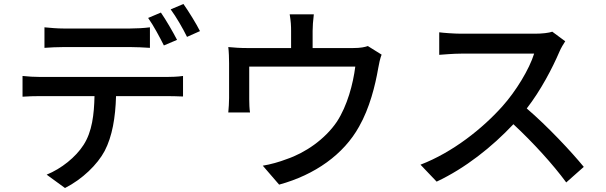

<svg xmlns="http://www.w3.org/2000/svg" viewBox="-20 -880 3040 963"><path d="M868 -680C848 -719 812 -781 787 -817L723 -790C750 -752 782 -692 802 -652ZM632 -644C664 -644 700 -642 732 -640V-743C701 -739 663 -737 632 -737H300C268 -737 233 -740 203 -743V-640C230 -642 267 -644 301 -644ZM184 -494C153 -494 121 -496 93 -499V-395C120 -397 154 -398 184 -398H454C452 -306 442 -219 399 -153C360 -92 288 -34 214 -4L306 63C393 19 469 -55 505 -123C543 -196 559 -290 562 -398H814C840 -398 875 -397 898 -396V-499C873 -495 835 -494 814 -494ZM836 -833C864 -795 897 -738 918 -695L983 -724C965 -760 927 -822 900 -860Z M1825 -649C1810 -644 1790 -639 1750 -639H1548V-725C1548 -750 1550 -772 1554 -808H1433C1439 -772 1440 -750 1440 -725V-639H1222C1185 -639 1156 -641 1125 -644C1128 -621 1129 -585 1129 -563V-388C1129 -366 1127 -337 1125 -316H1234C1231 -333 1230 -362 1230 -382V-546H1762C1751 -459 1722 -350 1670 -270C1610 -181 1510 -113 1418 -82C1382 -68 1336 -55 1298 -49L1380 46C1560 -3 1704 -106 1781 -245C1834 -338 1862 -451 1877 -538C1880 -557 1887 -589 1894 -606Z M2750 -721C2733 -715 2700 -711 2663 -711H2292C2261 -711 2203 -715 2183 -718V-605C2199 -606 2253 -611 2292 -611H2659C2635 -533 2568 -423 2500 -347C2401 -236 2251 -116 2089 -54L2170 31C2313 -36 2448 -143 2555 -257C2654 -165 2754 -55 2820 35L2908 -43C2846 -119 2725 -248 2622 -336C2692 -426 2751 -539 2786 -621C2793 -638 2808 -663 2815 -673Z"/></svg>

Font: Noto Sans Japanese Medium
Style: Regular
Weight: 500
Designer: Ryoko NISHIZUKA (kana & ideographs); Paul D. Hunt (Latin, Greek & Cyrillic); Wenlong ZHANG (bopomofo); Sandoll Communica
Foundry: Adobe Systems Incorporated
Version: Version 1.000;PS 1;hotconv 1.0.78;makeotf.lib2.5.61930